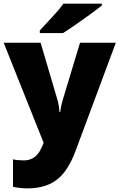

<svg xmlns="http://www.w3.org/2000/svg" viewBox="-21 -786 651 1046"><path d="M-1 -553.2H200.2L293.9 -235.8Q300.8 -210.9 303.2 -175.8H307.1Q311 -209.5 318.8 -234.9L415 -553.2H609.9L391.1 35.2Q349.1 147.5 287.8 193.8Q226.6 240.2 127.9 240.2Q89.8 240.2 49.8 231.9V82Q75.7 87.9 108.9 87.9Q134.3 87.9 153.3 78.1Q172.4 68.4 186.5 50.5Q200.7 32.7 216.8 -7.8ZM195.8 -606V-620.1Q271 -700.7 291.3 -724.1Q311.5 -747.6 324.7 -766.1H533.7V-755.9Q494.6 -724.6 426.3 -676.3Q357.9 -627.9 322.8 -606Z"/></svg>

Font: TypoPRO Open Sans
Style: Regular
Weight: 800
Foundry: Ascender Corporation
Version: Version 1.10